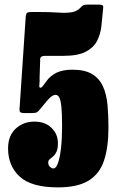

<svg xmlns="http://www.w3.org/2000/svg" viewBox="-20 -802 505 832"><path d="M15 -159Q15 -214 48 -244.5Q81 -275 129 -275Q175.5 -275 203.2 -248Q231 -221 231 -182Q231 -157.5 224.8 -144.2Q218.5 -131 210 -124Q201.5 -117 195.2 -111.8Q189 -106.5 189 -98Q189 -85.5 196.8 -78.8Q204.5 -72 211 -72Q223 -72 231.5 -96Q240 -120 244.5 -161.5Q249 -203 249 -255Q249 -309.5 246 -339Q243 -368.5 236.8 -379.8Q230.5 -391 221 -391Q210 -391 197.5 -379.5Q185 -368 152.5 -327.5Q146.5 -319.5 140.2 -315.8Q134 -312 119.5 -312H87.5Q67.5 -312 65.5 -319.2Q63.5 -326.5 65.5 -343L91.5 -730Q93 -744.5 98.5 -747.2Q104 -750 119.5 -750H147Q197.5 -750 232.5 -747.5Q267.5 -745 291.2 -749Q315 -753 331.5 -771.5Q336.5 -777 341.8 -779.5Q347 -782 358.5 -782H411Q430.5 -782 427 -767L425.5 -750Q423 -719 419 -685.8Q415 -652.5 400.2 -624Q385.5 -595.5 351.5 -577.8Q317.5 -560 255 -560H177.5Q163.5 -560 158.2 -555.5Q153 -551 154 -539L151.5 -465Q152.5 -451 150.8 -437.8Q149 -424.5 152 -423Q157.5 -419.5 164.2 -427.5Q171 -435.5 179.5 -448Q197 -473 224.2 -486.5Q251.5 -500 293 -500Q348 -500 379.5 -480.8Q411 -461.5 426.2 -427.5Q441.5 -393.5 445.8 -348Q450 -302.5 450 -250Q450 -165 431 -107Q412 -49 364.2 -19.5Q316.5 10 231 10Q117 10 66 -36.2Q15 -82.5 15 -159Z"/></svg>

Font: Besley* Condensed Fatface
Style: Regular
Weight: 900
Width: 3
Designer: Owen Earl
Foundry: indestructible type*
Version: Version 3.000; ttfautohint (v1.8.3)